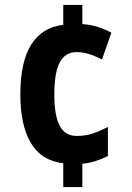

<svg xmlns="http://www.w3.org/2000/svg" viewBox="-20 -744 534 774"><path d="M312 -647Q349 -644 377.5 -634.5Q406 -625 429 -612L391 -504Q334 -534 290 -534Q243 -534 221 -493Q199 -452 199 -363Q199 -277 221 -236.5Q243 -196 289 -196Q325 -196 353 -205.5Q381 -215 415 -232V-115Q389 -102 363 -94Q337 -86 312 -84V10H235V-86Q147 -96 104.5 -167.5Q62 -239 62 -362Q62 -495 106 -564.5Q150 -634 235 -644V-724H312Z"/></svg>

Font: Noto Sans Tamil Condensed
Style: Bold
Weight: 700
Width: 3
Designer: Jelle Bosma - Monotype Design Team
Foundry: Monotype Imaging Inc.
Version: Version 2.004; ttfautohint (v1.8.4.7-5d5b)